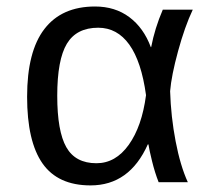

<svg xmlns="http://www.w3.org/2000/svg" viewBox="-20 -558 640 588"><path d="M432.6 -115.7Q376.5 9.8 257.3 9.8Q157.2 9.8 110.1 -57.6Q63 -125 63 -261.7Q63 -400.4 116 -469.2Q168.9 -538.1 271 -538.1Q332.5 -538.1 376.2 -505.4Q419.9 -472.7 441.9 -413.6H442.9Q454.1 -471.7 478.5 -528.3H570.3Q545.9 -476.6 525.4 -401.6Q504.9 -326.7 501 -278.8Q503.4 -200.7 517.8 -125.5Q532.2 -50.3 555.2 0H465.8Q454.1 -29.8 445.6 -64.7Q437 -99.6 434.6 -115.7ZM155.3 -264.6Q155.3 -156.2 183.1 -107.2Q210.9 -58.1 275.4 -58.1Q334 -58.1 374.3 -114.5Q414.6 -170.9 427.2 -266.6Q413.1 -369.6 376 -421.4Q338.9 -473.1 280.8 -473.1Q214.4 -473.1 184.8 -424.1Q155.3 -375 155.3 -264.6Z"/></svg>

Font: Liberation Mono
Style: Regular
Weight: 400
Monospace: yes
Designer: Steve Matteson
Foundry: Ascender Corporation
Version: Version 2.1.5